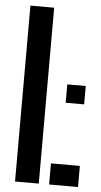

<svg xmlns="http://www.w3.org/2000/svg" viewBox="-56 -835 458 870"><g transform="rotate(5 173.0 -400.0)"><path d="M46.5 0V-800H154.5V0ZM201.5 0V-96H333V0ZM244 -375.5V-459H328V-375.5Z"/></g></svg>

Font: Big Shoulders Stencil Display
Style: Bold
Weight: 700
Designer: Patric King
Foundry: XO Type Co
Version: Version 1.000